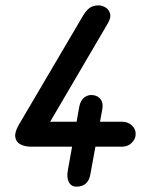

<svg xmlns="http://www.w3.org/2000/svg" viewBox="-20 -696 587 716"><path d="M96 -149Q73 -149 56.5 -157.5Q40 -166 37 -184.5Q34 -203 51 -232L287 -633Q300 -656 313.5 -666Q327 -676 348 -676Q360 -676 373 -668.5Q386 -661 390.5 -645.5Q395 -630 381 -607L167 -242H435Q457 -242 471.5 -228.5Q486 -215 486 -197Q486 -178 471.5 -163.5Q457 -149 435 -149ZM265 0Q245 0 236.5 -17.5Q228 -35 233 -61L276 -300Q281 -323 295.5 -333.5Q310 -344 329 -341Q347 -338 356.5 -324Q366 -310 361 -286L317 -46Q313 -23 300 -11.5Q287 0 265 0Z"/></svg>

Font: Edu VIC WA NT Beginner SemiBold
Style: Regular
Weight: 600
Designer: Tina and Corey Anderson
Foundry: Google for Education
Version: Version 1.003